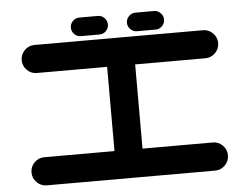

<svg xmlns="http://www.w3.org/2000/svg" viewBox="-56 -897 1245 966"><g transform="rotate(-5 567.0 -413.5)"><path d="M992.2 -142.1Q1021.5 -142.1 1042.2 -121.3Q1063 -100.6 1063 -71.3Q1063 -42 1042.2 -21Q1021.5 0 992.2 0H141.6Q112.3 0 91.6 -21Q70.8 -42 70.8 -71.3Q70.8 -100.6 91.6 -121.3Q112.3 -142.1 141.6 -142.1H496.1V-567.4H141.6Q112.3 -567.4 91.6 -588.1Q70.8 -608.9 70.8 -638.2Q70.8 -667.5 91.6 -688.2Q112.3 -709 141.6 -709H992.2Q1021.5 -709 1042.2 -688.2Q1063 -667.5 1063 -638.2Q1063 -608.9 1042.2 -588.1Q1021.5 -567.4 992.2 -567.4H637.7V-142.1ZM661.6 -732.9Q642.6 -732.9 628.7 -746.6Q614.7 -760.3 614.7 -779.8Q614.7 -798.8 628.7 -812.7Q642.6 -826.7 661.6 -826.7H755.4Q774.4 -826.7 788.3 -812.7Q802.2 -798.8 802.2 -779.8Q802.2 -760.3 788.3 -746.6Q774.4 -732.9 755.4 -732.9ZM378.4 -732.9Q358.9 -732.9 345.2 -746.6Q331.5 -760.3 331.5 -779.8Q331.5 -798.8 345.2 -812.7Q358.9 -826.7 378.4 -826.7H471.7Q491.2 -826.7 504.9 -812.7Q518.6 -798.8 518.6 -779.8Q518.6 -760.3 504.9 -746.6Q491.2 -732.9 471.7 -732.9Z"/></g></svg>

Font: Robtronika
Style: Regular
Weight: 400
Designer: GGBot
Version: 1.00